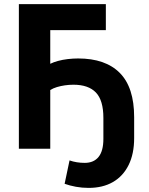

<svg xmlns="http://www.w3.org/2000/svg" viewBox="-20 -725 724 936"><path d="M412 191Q380 191 350 185.5Q320 180 295 171L319 57Q336 63 354.5 66Q373 69 393 69Q437 69 460.5 40Q484 11 484 -48V-150Q484 -236 447.5 -274Q411 -312 338 -312Q317 -312 296.5 -309Q276 -306 257.5 -300.5Q239 -295 225 -286V0H72V-705H496V-578H225V-414Q241 -422 263 -428Q285 -434 310.5 -437Q336 -440 361 -440Q494 -440 564 -369.5Q634 -299 634 -154V-52Q634 25 607 79.5Q580 134 530.5 162.5Q481 191 412 191Z"/></svg>

Font: Nunito Sans 10pt SemiCondensed ExtraBold
Style: Regular
Weight: 800
Width: 4
Designer: Vernon Adams
Foundry: Vernon Adams
Version: Version 3.101;gftools[0.9.27]